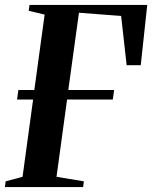

<svg xmlns="http://www.w3.org/2000/svg" viewBox="-27 -763 620 783"><path d="M-7 0 -4 -23.5 65 -42 108 -357H42.5L48 -396H113L155 -703.5L90 -719L93.5 -743H573.5L547 -497H489.5L467 -698L295 -711L251.5 -396H438.5L433 -357H246.5L203.5 -42L315 -23.5L312 0Z"/></svg>

Font: Merriweather 120pt SemiBold
Style: Italic
Weight: 600
Italic angle: -7.8°
Version: Version 2.101